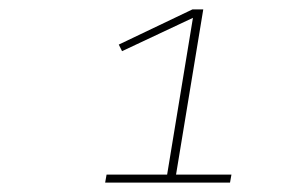

<svg xmlns="http://www.w3.org/2000/svg" viewBox="-20 -718 640 409"><path d="M204 -329 207 -346H336L391 -680L240 -609L233 -623L390 -698H413L355 -346H473L470 -329Z"/></svg>

Font: IBM Plex Mono Thin
Style: Italic
Weight: 100
Italic angle: -9°
Monospace: yes
Designer: Mike Abbink, Paul van der Laan, Pieter van Rosmalen
Foundry: Bold Monday
Version: Version 2.3